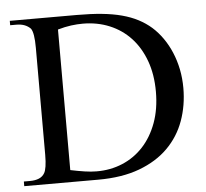

<svg xmlns="http://www.w3.org/2000/svg" viewBox="-49 -714 821 766"><g transform="rotate(-5 361.5 -331.0)"><path d="M684.1 -335Q684.1 -265.1 662.1 -204.1Q640.1 -143.1 594.7 -97.7Q549.3 -52.2 479.5 -26.1Q409.7 0 314 0H17.6V-18.6H42.5Q63.5 -18.6 78.4 -24.9Q93.3 -31.2 101.1 -44.9Q106 -53.2 108.9 -71.3Q111.8 -89.4 111.8 -117.7V-545.4Q111.8 -606.4 99.1 -623.5Q88.9 -633.8 75 -639.2Q61 -644.5 42.5 -644.5H17.6V-662.1H286.6Q341.8 -662.1 386 -657.7Q430.2 -653.3 465.8 -643.8Q501.5 -634.3 530 -619.4Q558.6 -604.5 582 -584Q605 -563.5 623.8 -536.6Q642.6 -509.8 656 -478Q669.4 -446.3 676.8 -410.2Q684.1 -374 684.1 -335ZM573.7 -330.1Q573.7 -398.9 553.7 -453.6Q533.7 -508.3 498.3 -546.4Q462.9 -584.5 413.8 -605Q364.7 -625.5 306.2 -625.5Q284.2 -625.5 259.5 -622.3Q234.9 -619.1 206.1 -610.8V-47.9Q236.8 -41.5 262.7 -37.6Q288.6 -33.7 309.6 -33.7Q365.7 -33.2 414.1 -53.5Q462.4 -73.7 497.8 -112.1Q533.2 -150.4 553.5 -205.6Q573.7 -260.7 573.7 -330.1Z"/></g></svg>

Font: GodaGr
Style: Regular
Weight: 400
Version: 1.0.0